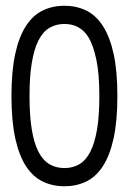

<svg xmlns="http://www.w3.org/2000/svg" viewBox="-20 -650 450 670"><path d="M205.1 -629.9Q246.6 -629.9 280.8 -613.3Q314.9 -596.7 339.1 -559.3Q363.3 -522 376.5 -461.9Q389.6 -401.9 389.6 -314.9Q389.6 -226.6 376.2 -166.3Q362.8 -106 338.4 -69.1Q314 -32.2 280 -16.1Q246.1 0 205.1 0Q163.6 0 129.4 -16.4Q95.2 -32.7 71 -69.6Q46.9 -106.4 33.4 -166.7Q20 -227.1 20 -314.9Q20 -401.4 33 -461.2Q45.9 -521 70.1 -558.6Q94.2 -596.2 128.4 -613Q162.6 -629.9 205.1 -629.9ZM287.1 -522.5Q258.3 -566.4 205.1 -566.4Q175.8 -566.4 152.8 -553Q129.9 -539.6 114.5 -509.5Q99.1 -479.5 91.1 -431.6Q83 -383.8 83 -314.9Q83 -245.1 91.1 -197Q99.1 -148.9 114.7 -119.4Q130.4 -89.8 153.1 -76.7Q175.8 -63.5 205.1 -63.5Q233.4 -63.5 256.1 -76.4Q278.8 -89.4 294.4 -119.1Q310.1 -148.9 318.4 -197Q326.7 -245.1 326.7 -314.9Q326.7 -393.1 315.9 -443.4Q305.2 -493.7 287.1 -522.5Z"/></svg>

Font: Fibel Sued LRS
Style: Regular
Weight: 400
Designer: Peter Wiegel
Foundry: Peter Wiegel
Version: Version 000.000